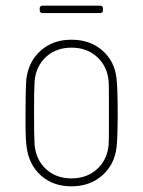

<svg xmlns="http://www.w3.org/2000/svg" viewBox="-20 -649 503 677"><path d="M74 -130Q70 -156 70 -213V-251Q70 -336 73 -371Q81 -433 124 -471Q167 -509 232 -509Q298 -509 341.5 -470.5Q385 -432 391 -371Q395 -335 395 -251Q395 -165 391 -130Q384 -69 340.5 -30.5Q297 8 232 8Q167 8 124.5 -30Q82 -68 74 -130ZM363 -138Q364 -153 364 -189V-250V-313Q364 -349 363 -363Q358 -416 322 -448.5Q286 -481 232 -481Q178 -481 142.5 -448.5Q107 -416 102 -363Q100 -334 100 -250Q100 -167 102 -138Q107 -85 142.5 -52.5Q178 -20 232 -20Q286 -20 322 -52.5Q358 -85 363 -138ZM120 -613V-619Q120 -629 130 -629H333Q343 -629 343 -619V-613Q343 -603 333 -603H130Q120 -603 120 -613Z"/></svg>

Font: Barlow Semi Condensed Thin
Style: Regular
Weight: 250
Width: 4
Designer: Jeremy Tribby
Foundry: Tribby Type
Version: Version 1.408